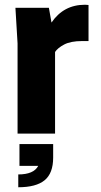

<svg xmlns="http://www.w3.org/2000/svg" viewBox="-20 -563 425 809"><path d="M212 0H54V-380L45 -530H186L197 -468Q248 -543 338 -543L353 -542V-390H326Q278 -390 250.5 -375.5Q223 -361 212 -344ZM57 226V172Q122 172 141 136H62V44H204V101Q204 167 168 196.5Q132 226 57 226Z"/></svg>

Font: Tanohe Sans
Style: Bold
Weight: 700
Designer: Village Type and Design LLC & Cristiano Sobral
Foundry: Cooper Hewitt Smithsonian Design Museum
Version: Version 1.00;September 29, 2021;FontCreator 13.0.0.2655 64-b